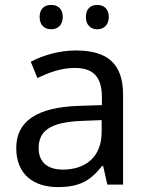

<svg xmlns="http://www.w3.org/2000/svg" viewBox="-20 -750 601 780"><path d="M141 -681C141 -647 162 -631 188 -631C213 -631 235 -647 235 -681C235 -716 213 -730 188 -730C162 -730 141 -716 141 -681ZM329 -681C329 -647 350 -631 375 -631C400 -631 422 -647 422 -681C422 -716 400 -730 375 -730C350 -730 329 -716 329 -681ZM288 -545C218 -545 152 -524 105 -499L132 -433C176 -454 227 -474 283 -474C353 -474 394 -444 394 -355V-323L303 -320C128 -315 46 -256 46 -149C46 -40 118 10 215 10C305 10 348 -17 395 -76H399L416 0H480V-365C480 -490 418 -545 288 -545ZM314 -259 393 -262V-214C393 -110 325 -61 235 -61C177 -61 137 -88 137 -148C137 -216 180 -254 314 -259Z"/></svg>

Font: Noto Sans Sunuwar
Style: Regular
Weight: 400
Designer: Anshuman Pandey
Foundry: Jamra Patel LLC
Version: Version 1.000